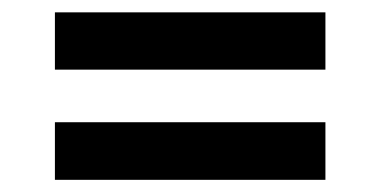

<svg xmlns="http://www.w3.org/2000/svg" viewBox="-20 -465 622 314"><path d="M69.8 -351.1V-444.8H512.2V-351.1ZM69.8 -170.9V-265.1H512.2V-170.9Z"/></svg>

Font: Literata Book
Style: Bold
Weight: 700
Designer: Latin by Veronika Burian and Jose Scaglione. Greek by Irene Vlachou. Cyrillic by Vera Evstafieva
Foundry: TypeTogether
Version: Version 2.003;PS 002.003;hotconv 1.0.88;makeotf.lib2.5.64775